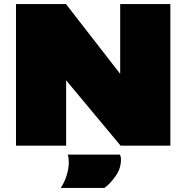

<svg xmlns="http://www.w3.org/2000/svg" viewBox="-20 -720 921 949"><path d="M59 0V-700H306L574 -355V-700H822V0H576L307 -323V0ZM280 209Q299 181 309.5 146.5Q320 112 320 84Q320 60 315 44H573Q578 55 578 68Q578 112 552 149.5Q526 187 496 209Z"/></svg>

Font: Georama Extended Black
Style: Regular
Weight: 900
Width: 7
Designer: Jean-Baptiste Levee
Foundry: Production Type
Version: Version 1.000